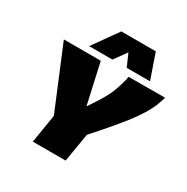

<svg xmlns="http://www.w3.org/2000/svg" viewBox="-206 -1116 1257 1292"><g transform="rotate(30 423.0 -470.0)"><path d="M223 0 259 -221 60 -700H347L417 -386Q450 -434 473 -471Q496 -508 511.5 -539.5Q527 -571 537.5 -603Q548 -635 558 -673Q559 -680 560.5 -686.5Q562 -693 563 -700L846 -701Q844 -693 841.5 -685.5Q839 -678 837 -671Q825 -632 804.5 -592.5Q784 -553 749 -503Q714 -453 657 -385Q600 -317 515 -221L478 0ZM230 -746 368 -940H636L703 -746H522L480 -842L411 -746Z"/></g></svg>

Font: Georama Extended Black
Style: Italic
Weight: 900
Width: 7
Italic angle: -9°
Designer: Jean-Baptiste Levee
Foundry: Production Type
Version: Version 1.000